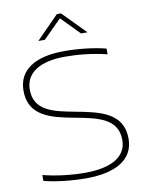

<svg xmlns="http://www.w3.org/2000/svg" viewBox="-96 -947 775 1023"><g transform="rotate(-10 291.5 -435.5)"><path d="M513 -622V-653C451 -669 369 -679 288 -679C132 -679 38 -622 38 -508C38 -372 155 -343 280 -320C405 -297 511 -275 511 -159C511 -67 426 -21 286 -21C215 -21 133 -30 59 -49V-17C125 0 213 9 286 9C447 9 545 -47 545 -160C545 -299 424 -326 289 -351C177 -372 72 -393 72 -508C72 -602 155 -649 288 -649C356 -649 437 -641 513 -622ZM162 -756H197L296 -855L393 -756H428L306 -880H284Z"/></g></svg>

Font: LT Wave Text Thin
Style: Regular
Weight: 100
Designer: Daniel Lyons
Version: Version 2.5 (Glyphs App)